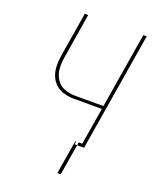

<svg xmlns="http://www.w3.org/2000/svg" viewBox="-167 -831 910 1119"><g transform="rotate(20 288.0 -271.5)"><path d="M403 0H424L545 -735H524L447 -267H273Q237 -267 205 -279Q173 -291 154.5 -319.5Q136 -348 133 -383Q130 -418 136 -453L182 -735H161L115 -456Q110 -424 111 -392Q112 -360 123.5 -332Q135 -304 157.5 -284Q180 -264 210.5 -256Q241 -248 273 -248H444ZM381 0H403L406 -19H384ZM328 192H349L381 0H365L368 -19H363Z"/></g></svg>

Font: Iosevka Sparkle Thin
Style: Italic
Weight: 100
Italic angle: -9°
Designer: Belleve Invis
Foundry: Belleve Invis
Version: Version 4.5.0; ttfautohint (v1.8.3)